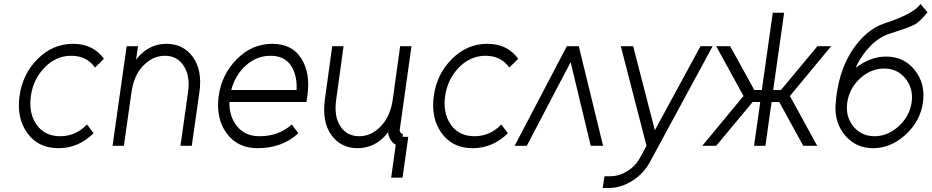

<svg xmlns="http://www.w3.org/2000/svg" viewBox="-20 -732 4677 964"><path d="M347 -512Q245 -512 169 -436Q93 -360 78 -250Q63 -139 117 -64Q172 12 273 12Q374 12 450 -63L417 -107Q360 -48 282 -48Q204 -48 163 -107Q123 -165 135 -250Q147 -334 204 -393Q261 -452 338 -452Q415 -452 457 -393L502 -437Q447 -512 347 -512Z M943 0 981 -268Q989 -323 981 -367Q973 -411 949 -445Q901 -512 816 -512Q733 -512 674 -446Q671 -443 668.5 -439.5Q666 -436 663 -432L673 -500H616L545 0H602L640 -268Q652 -354 699 -402Q747 -452 808 -452Q869 -452 902 -402Q936 -351 924 -268L886 0Z M1519 -220 1523 -250Q1540 -363 1493 -438Q1447 -512 1347 -512Q1246 -512 1170 -436Q1093 -359 1078 -250Q1063 -139 1117 -64Q1172 12 1273 12Q1397 12 1478 -63L1445 -107Q1380 -48 1282 -48Q1212 -48 1171 -97Q1151 -121 1141 -152Q1131 -183 1132 -220ZM1338 -452Q1407 -452 1440 -404Q1473 -355 1469 -280H1141Q1161 -356 1214 -403Q1269 -452 1338 -452Z M1648 -500 1611 -232Q1604 -177 1611.5 -133Q1619 -89 1643 -55Q1691 12 1775 12Q1859 12 1917 -54Q1920 -58 1923 -61.5Q1926 -65 1929 -69Q1929 -56 1933.5 -45Q1938 -34 1945 -24Q1950 -18 1955 -13.5Q1960 -9 1967 -6L1944 160H2001L2030 -45H2001L2003 -60Q1996 -60 1991 -66Q1986 -73 1987 -80L2046 -500H1989L1952 -232Q1940 -148 1892 -98Q1844 -48 1784 -48Q1722 -48 1689 -98Q1656 -147 1668 -232L1705 -500Z M2427 -512Q2325 -512 2249 -436Q2173 -360 2158 -250Q2143 -139 2197 -64Q2252 12 2353 12Q2454 12 2530 -63L2497 -107Q2440 -48 2362 -48Q2284 -48 2243 -107Q2203 -165 2215 -250Q2227 -334 2284 -393Q2341 -452 2418 -452Q2495 -452 2537 -393L2582 -437Q2527 -512 2427 -512Z M2564 0 2826 -500H2886L3008 0H2946L2845 -420L2625 0Z M3097 -500 3226 0 3195 57Q3172 101 3130 127Q3089 153 3043 153H3015L3006 212H3035Q3097 212 3154 176Q3183 158 3205.5 134Q3228 110 3244 80L3558 -500H3497L3268 -78L3159 -500Z M3576 -500 3713 -250 3506 0H3576L3784 -250L3646 -500ZM4153 -500H4084L3876 -250L4013 0H4083L3946 -250ZM3860 -668 3805 -280H3743L3734 -220H3797L3766 0H3823L3854 -220H3917L3925 -280H3862L3917 -668Z M4602 -712Q4569 -663 4419 -614Q4325 -582 4255 -473Q4220 -418 4200 -350Q4180 -282 4175 -200Q4171 -112 4225 -50Q4279 12 4363 12Q4453 12 4527 -56Q4601 -124 4614 -218Q4627 -312 4573 -380Q4519 -448 4428 -448Q4350 -448 4276 -391Q4291 -425 4310.5 -453Q4330 -481 4352 -503Q4375 -526 4399.5 -541Q4424 -556 4450 -564Q4494 -578 4523.5 -588.5Q4553 -599 4569 -607Q4585 -615 4601.5 -631.5Q4618 -648 4637 -670ZM4419 -388Q4485 -388 4526 -338Q4567 -287 4557 -218Q4547 -148 4492 -98Q4437 -48 4371 -48Q4305 -48 4264 -98Q4224 -148 4234 -218Q4245 -289 4298 -338Q4353 -388 4419 -388Z"/></svg>

Font: Unageo
Style: Light-Italic
Weight: 300
Designer: Richard Sepsi
Foundry: Richard Sepsi
Version: Version 2.000